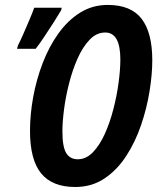

<svg xmlns="http://www.w3.org/2000/svg" viewBox="-20 -745 642 775"><path d="M283.7 9.8Q190.9 9.8 146 -45.2Q101.1 -100.1 101.1 -216.8Q101.1 -282.7 114 -353.5Q127 -424.3 152.3 -490.5Q177.7 -556.6 215.6 -609.6Q253.4 -662.6 303.2 -693.8Q353 -725.1 415 -725.1Q508.8 -725.1 551.8 -668.9Q594.7 -612.8 594.7 -502Q594.7 -445.3 583.7 -377Q572.8 -308.6 549.6 -240.5Q526.4 -172.4 489.7 -115.7Q453.1 -59.1 401.9 -24.7Q350.6 9.8 283.7 9.8ZM293.9 -102.1Q327.6 -102.1 355 -130.4Q382.3 -158.7 403.1 -204.6Q423.8 -250.5 437.7 -304.7Q451.7 -358.9 458.7 -411.6Q465.8 -464.4 465.8 -504.9Q465.8 -613.8 404.8 -613.8Q369.6 -613.8 341.8 -584.7Q314 -555.7 293.2 -509Q272.5 -462.4 258.8 -408.4Q245.1 -354.5 238.5 -303.5Q231.9 -252.4 231.9 -215.8Q231.9 -151.4 247.6 -126.7Q263.2 -102.1 293.9 -102.1ZM48.8 -547.9 52.2 -561Q60.5 -577.1 74 -607.4Q87.4 -637.7 100.1 -668Q112.8 -698.2 118.2 -713.9H229L227.1 -704.1Q216.3 -685.5 197 -655.3Q177.7 -625 157.7 -595.2Q137.7 -565.4 124 -547.9Z"/></svg>

Font: Open Sans Condensed
Style: Bold Italic
Weight: 700
Width: 3
Italic angle: -12°
Designer: Monotype Design Team
Foundry: Monotype Imaging Inc.
Version: Version 3.003; ttfautohint (v1.8.4)